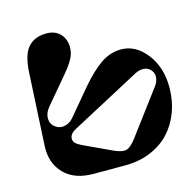

<svg xmlns="http://www.w3.org/2000/svg" viewBox="-111 -891 1028 1006"><g transform="rotate(-15 403.0 -387.5)"><path d="M446.8 0H274.9Q171.9 0 116.2 -57.4Q60.5 -114.7 64.9 -206.1L85.9 -601.1Q90.8 -695.3 126 -735.1Q161.1 -774.9 226.1 -774.9Q272.9 -774.9 300 -746.1Q327.1 -717.3 327.1 -672.9Q327.1 -641.6 311.8 -612.5Q296.4 -583.5 263.2 -543.9L144 -402.8Q130.9 -387.7 124 -370.6Q117.2 -353.5 119.1 -334.7Q121.1 -315.9 133.8 -301.8Q158.2 -277.3 189 -281.5Q219.7 -285.6 241.2 -311L358.9 -451.2Q419.4 -522 471.2 -557.4Q522.9 -592.8 582 -592.8Q660.6 -592.8 718.5 -518.6Q776.4 -444.3 775.9 -333Q775.4 -263.2 752.7 -202.4Q730 -141.6 688.5 -96.7Q647 -51.8 584.7 -25.9Q522.5 0 446.8 0ZM211.9 -207Q211.9 -192.4 222.2 -182.4Q232.4 -172.4 253.9 -162.1L411.1 -88.9Q452.1 -70.8 475.1 -77.6Q498 -84.5 526.9 -123L704.1 -359.9Q717.8 -378.4 720.9 -397.9Q724.1 -417.5 717 -431.6Q710 -445.8 696.8 -454.8Q683.6 -463.9 663.1 -463.4Q642.6 -462.9 621.1 -451.2L247.1 -252Q211.9 -233.4 211.9 -207Z"/></g></svg>

Font: Pilowlava
Style: Regular
Weight: 400
Designer: Anton Moglia, Jérémy Landes, Maksym Kobuzan (Cyrillic), Velvetyne Type Foundry
Foundry: Anton Moglia, Jérémy Landes, Velvetyne Type Foundry
Version: Version 1.001;hotconv 1.0.109;makeotfexe 2.5.65596